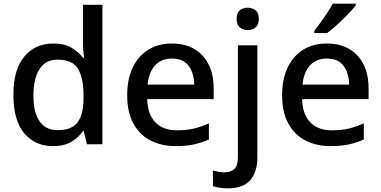

<svg xmlns="http://www.w3.org/2000/svg" viewBox="-20 -786 2078 1046"><path d="M268 10Q171 10 112 -60Q53 -130 53 -269Q53 -407 112.5 -478Q172 -549 270 -549Q331 -549 369.5 -526Q408 -503 433 -470H438Q436 -484 434 -511.5Q432 -539 432 -558V-760H538V0H454L436 -72H432Q408 -37 369 -13.5Q330 10 268 10ZM294 -77Q372 -77 403.5 -120.5Q435 -164 435 -252V-267Q435 -361 405 -411Q375 -461 293 -461Q228 -461 195 -409Q162 -357 162 -266Q162 -175 195 -126Q228 -77 294 -77Z M916 -549Q1022 -549 1083 -483.5Q1144 -418 1144 -305V-246H782Q784 -164 826 -120Q868 -76 944 -76Q995 -76 1035.5 -85.5Q1076 -95 1118 -114V-26Q1077 -8 1035.5 1Q994 10 937 10Q859 10 799.5 -21Q740 -52 706.5 -113.5Q673 -175 673 -266Q673 -356 703.5 -419Q734 -482 788.5 -515.5Q843 -549 916 -549ZM917 -467Q859 -467 825 -430Q791 -393 784 -325H1038Q1037 -388 1007.5 -427.5Q978 -467 917 -467Z M1269 -683Q1269 -716 1286.5 -730Q1304 -744 1330 -744Q1354 -744 1372 -730Q1390 -716 1390 -683Q1390 -651 1372 -636.5Q1354 -622 1330 -622Q1304 -622 1286.5 -636.5Q1269 -651 1269 -683ZM1221 240Q1196 240 1175 236.5Q1154 233 1140 228V143Q1155 147 1170.5 150Q1186 153 1204 153Q1235 153 1255.5 135.5Q1276 118 1276 69V-539H1382V74Q1382 149 1344 194.5Q1306 240 1221 240Z M1760 -549Q1866 -549 1927 -483.5Q1988 -418 1988 -305V-246H1626Q1628 -164 1670 -120Q1712 -76 1788 -76Q1839 -76 1879.5 -85.5Q1920 -95 1962 -114V-26Q1921 -8 1879.5 1Q1838 10 1781 10Q1703 10 1643.5 -21Q1584 -52 1550.5 -113.5Q1517 -175 1517 -266Q1517 -356 1547.5 -419Q1578 -482 1632.5 -515.5Q1687 -549 1760 -549ZM1761 -467Q1703 -467 1669 -430Q1635 -393 1628 -325H1882Q1881 -388 1851.5 -427.5Q1822 -467 1761 -467ZM1918 -756Q1903 -737 1875.5 -708.5Q1848 -680 1817.5 -652Q1787 -624 1762 -606H1692V-618Q1707 -637 1726 -663Q1745 -689 1763 -716.5Q1781 -744 1793 -766H1918Z"/></svg>

Font: Noto Sans Thai Looped Medium
Style: Regular
Weight: 500
Designer: Sasikarn Vongin, Ben Mitchell
Foundry: The Fontpad Ltd
Version: Version 1.001; ttfautohint (v1.8.4.7-5d5b)